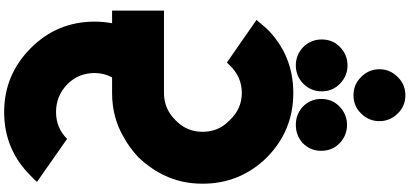

<svg xmlns="http://www.w3.org/2000/svg" viewBox="-544 -266 1973 925"><g transform="rotate(-90 442.5 196.5)"><path d="M358 950.1Q393.2 913 446.4 913Q498.2 913 534.3 950.1Q571.4 986.7 571.4 1038Q571.4 1088.8 534.3 1125.9Q498.2 1163 446.4 1163Q393.2 1163 358 1125.9Q321.4 1088.8 321.4 1038Q321.4 986.7 358 950.1ZM391.2 668.9Q428.3 706 428.3 756.8Q428.3 811 391.2 846.1Q354.1 881.8 303.4 881.8Q252.1 881.8 215 846.1Q178.4 811 178.4 756.8Q178.4 706 215 668.9Q252.1 635.2 303.4 635.2Q354.1 635.2 391.2 668.9ZM502.1 670.9Q539.2 635.2 589.9 635.2Q641.2 635.2 678.3 670.9Q714.9 708 714.9 760.2Q714.9 812.9 678.3 848.1Q641.2 884.2 589.9 884.2Q539.2 884.2 502.1 848.1Q465 812.9 465 760.2Q465 708 502.1 670.9ZM457 0Q380.9 0 326.2 55.2Q270 108.9 270 186Q270 264.2 326.2 316.9Q380.9 375 457 375Q535.2 375 589.8 316.9Q598.1 309.1 604 303.2L809.1 445.8Q788.1 471.2 766.1 496.1Q639.2 623 457 623Q275.9 623 147 496.1Q20 367.2 20 186Q20 84 61 0L67.9 -14.2Q98.1 -71.8 147 -123Q192.9 -166 242.2 -192.9Q337.9 -250 457 -250H532.2Q553.2 -289.1 553.2 -334Q553.2 -412.1 498 -466.8Q441.9 -520 365.2 -520Q289.1 -520 235.8 -466.8L28.8 -611.8Q43 -628.9 57.1 -641.1Q184.1 -770 365.2 -770Q544.9 -770 673.8 -641.1Q800.8 -514.2 800.8 -334Q800.8 -291 793 -250H854V0Z"/></g></svg>

Font: DimaBlue
Style: Bold
Weight: 700
Designer: R.Balvardi
Foundry: Dima Software Group
Version: Version 1.00;February 3, 2019;FontCreator 11.5.0.2427 64-bit